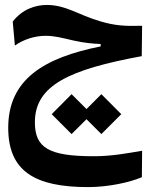

<svg xmlns="http://www.w3.org/2000/svg" viewBox="-20 -449 626 787"><path d="M340.8 317.9C423.3 317.9 511.7 298.8 561.5 277.3L562.5 168.9C502 179.2 438 191.4 364.3 191.4C180.2 191.4 123 157.2 123 52.2C123 -99.1 263.7 -164.1 561 -218.8L562.5 -343.3C492.2 -341.3 450.2 -343.8 388.7 -362.3C298.8 -389.2 250 -428.7 171.9 -428.7C124 -428.7 70.8 -410.6 32.2 -360.4L41 -262.2C75.2 -286.6 121.1 -302.2 167 -302.2C203.1 -302.2 233.9 -293.9 279.8 -283.2C328.1 -272.5 360.8 -270 392.6 -268.6V-258.8C160.6 -212.4 13.7 -124 13.7 74.7C13.7 251.5 121.1 317.9 340.8 317.9ZM395.5 100.6 477.1 19 395.5 -63 334.5 -2 273.4 -63 191.9 19 273.4 100.6 334.5 39.6Z"/></svg>

Font: Cascadia Mono SemiBold
Style: Regular
Weight: 600
Monospace: yes
Designer: Aaron Bell
Foundry: Saja Typeworks
Version: Version 2404.023